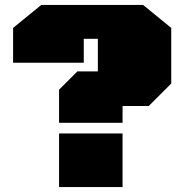

<svg xmlns="http://www.w3.org/2000/svg" viewBox="-20 -757 790 777"><path d="M219 -260V-394L293 -468H376V-600H319V-503H33V-644L147 -737H559L673 -644V-419L582 -328H476V-260ZM219 0V-217H476V0Z"/></svg>

Font: Tomorrow Black
Style: Regular
Weight: 900
Designer: Tony de Marco, Monica Rizzolli
Foundry: Just in Type
Version: Version 2.002